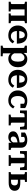

<svg xmlns="http://www.w3.org/2000/svg" viewBox="2276 -2837 784 5376"><g transform="rotate(90 2668.0 -149.0)"><path d="M93 -88V-423Q93 -442 75.5 -448.5Q58 -455 30 -455H29V-511H244V-65Q244 -62 253 -60Q262 -58 275 -57Q288 -56 298 -56H301V0H29V-56H30Q58 -56 75.5 -62.5Q93 -69 93 -88ZM414 -65V-511H629V-455H627Q601 -455 583 -448.5Q565 -442 565 -423V-88Q565 -69 583 -62.5Q601 -56 627 -56H629V0H357V-56H359Q370 -56 382.5 -57Q395 -58 404.5 -60Q414 -62 414 -65ZM191 -445V-511H482V-445Z M847 -253Q847 -207 856.5 -171.5Q866 -136 885 -111.5Q904 -87 931.5 -74.5Q959 -62 994 -62Q1031 -62 1058 -76.5Q1085 -91 1104.5 -113.5Q1124 -136 1137 -158L1194 -115Q1175 -79 1145 -50.5Q1115 -22 1073 -6Q1031 10 974 10Q891 10 828 -22Q765 -54 729.5 -113.5Q694 -173 694 -254Q694 -334 728.5 -394Q763 -454 822.5 -487.5Q882 -521 956 -521Q1016 -521 1061.5 -502.5Q1107 -484 1138 -448Q1169 -412 1185.5 -357Q1202 -302 1202 -229H826V-295H1081L1056 -268Q1055 -319 1049 -354Q1043 -389 1031.5 -410Q1020 -431 1001.5 -441Q983 -451 958 -451Q934 -451 914 -439Q894 -427 879 -402Q864 -377 855.5 -340Q847 -303 847 -253Z M1556 223H1258V167H1260Q1278 167 1292 164.5Q1306 162 1314 155Q1322 148 1322 135V-414Q1322 -426 1316 -432.5Q1310 -439 1298 -443Q1286 -447 1267 -451L1258 -453V-511H1462V-380L1473 -375V158Q1473 161 1484.5 163Q1496 165 1511 166Q1526 167 1539 167H1556ZM1626 10Q1586 10 1555.5 0Q1525 -10 1499.5 -30.5Q1474 -51 1451 -84L1453 -192Q1471 -153 1491 -125.5Q1511 -98 1535.5 -83Q1560 -68 1592 -68Q1620 -68 1642 -81.5Q1664 -95 1678 -120.5Q1692 -146 1699 -181.5Q1706 -217 1706 -260Q1706 -303 1699.5 -337Q1693 -371 1679 -394.5Q1665 -418 1644.5 -430Q1624 -442 1597 -442Q1566 -442 1540.5 -426.5Q1515 -411 1493.5 -381Q1472 -351 1453 -308L1451 -403Q1477 -443 1502.5 -469Q1528 -495 1560 -508Q1592 -521 1633 -521Q1703 -521 1754.5 -488.5Q1806 -456 1834.5 -397.5Q1863 -339 1863 -260Q1863 -181 1833 -120Q1803 -59 1749.5 -24.5Q1696 10 1626 10Z M2088 -253Q2088 -207 2097.5 -171.5Q2107 -136 2126 -111.5Q2145 -87 2172.5 -74.5Q2200 -62 2235 -62Q2272 -62 2299 -76.5Q2326 -91 2345.5 -113.5Q2365 -136 2378 -158L2435 -115Q2416 -79 2386 -50.5Q2356 -22 2314 -6Q2272 10 2215 10Q2132 10 2069 -22Q2006 -54 1970.5 -113.5Q1935 -173 1935 -254Q1935 -334 1969.5 -394Q2004 -454 2063.5 -487.5Q2123 -521 2197 -521Q2257 -521 2302.5 -502.5Q2348 -484 2379 -448Q2410 -412 2426.5 -357Q2443 -302 2443 -229H2067V-295H2322L2297 -268Q2296 -319 2290 -354Q2284 -389 2272.5 -410Q2261 -431 2242.5 -441Q2224 -451 2199 -451Q2175 -451 2155 -439Q2135 -427 2120 -402Q2105 -377 2096.5 -340Q2088 -303 2088 -253Z M2813 -61Q2852 -61 2880 -77.5Q2908 -94 2928.5 -119Q2949 -144 2963 -167L3017 -124Q2996 -86 2966 -55.5Q2936 -25 2893.5 -7.5Q2851 10 2792 10Q2710 10 2647 -23Q2584 -56 2548 -115.5Q2512 -175 2512 -256Q2512 -337 2548.5 -396.5Q2585 -456 2649.5 -488.5Q2714 -521 2801 -521Q2856 -521 2897.5 -510Q2939 -499 2966.5 -485Q2994 -471 3006 -460V-329H2884V-452Q2897 -450 2905.5 -444.5Q2914 -439 2918 -430.5Q2922 -422 2922 -412.5Q2922 -403 2917 -394Q2903 -419 2874 -435Q2845 -451 2808 -451Q2763 -451 2732 -427Q2701 -403 2685 -359Q2669 -315 2669 -256Q2669 -211 2678.5 -175Q2688 -139 2706.5 -113.5Q2725 -88 2752 -74.5Q2779 -61 2813 -61Z M3339 -445V-511H3606V-317H3535L3525 -401Q3524 -419 3515 -428.5Q3506 -438 3489 -441.5Q3472 -445 3443 -445ZM3340 -445H3235Q3207 -445 3189.5 -441.5Q3172 -438 3163.5 -428.5Q3155 -419 3153 -401L3144 -317H3073V-511H3340ZM3415 -88Q3415 -69 3432.5 -62.5Q3450 -56 3477 -56H3491V0H3188V-56H3201Q3228 -56 3245.5 -62.5Q3263 -69 3263 -88V-511H3415Z M3992 -308 3991 -251Q3952 -247 3921 -239.5Q3890 -232 3867.5 -221.5Q3845 -211 3830.5 -198Q3816 -185 3809 -168Q3802 -151 3802 -131Q3802 -108 3810.5 -92Q3819 -76 3835 -67.5Q3851 -59 3872 -59Q3899 -59 3921 -73Q3943 -87 3960 -112.5Q3977 -138 3990 -173L3991 -103Q3976 -68 3952.5 -42.5Q3929 -17 3896 -3.5Q3863 10 3821 10Q3772 10 3735.5 -5.5Q3699 -21 3678 -51.5Q3657 -82 3657 -125Q3657 -167 3678.5 -197Q3700 -227 3742 -248.5Q3784 -270 3846.5 -284.5Q3909 -299 3992 -308ZM3979 0V-101H3968V-363Q3968 -396 3958.5 -415.5Q3949 -435 3931 -443.5Q3913 -452 3886 -452Q3846 -452 3819.5 -435Q3793 -418 3778 -394Q3772 -404 3772 -413.5Q3772 -423 3777.5 -431.5Q3783 -440 3792.5 -446Q3802 -452 3814 -455V-350H3691V-456Q3706 -468 3734 -483Q3762 -498 3804 -509.5Q3846 -521 3901 -521Q3946 -521 3985 -511.5Q4024 -502 4053.5 -481.5Q4083 -461 4099.5 -428.5Q4116 -396 4116 -350V-90Q4116 -79 4123.5 -72Q4131 -65 4144.5 -62Q4158 -59 4176 -58L4179 -57V0Z M4475 -445V-511H4742V-317H4671L4661 -401Q4660 -419 4651 -428.5Q4642 -438 4625 -441.5Q4608 -445 4579 -445ZM4476 -445H4371Q4343 -445 4325.5 -441.5Q4308 -438 4299.5 -428.5Q4291 -419 4289 -401L4280 -317H4209V-511H4476ZM4551 -88Q4551 -69 4568.5 -62.5Q4586 -56 4613 -56H4627V0H4324V-56H4337Q4364 -56 4381.5 -62.5Q4399 -69 4399 -88V-511H4551Z M5013 -66H5071Q5122 -66 5147 -93.5Q5172 -121 5172 -166Q5172 -210 5148 -234Q5124 -258 5076 -258H4997V-325H5100Q5213 -325 5267.5 -284.5Q5322 -244 5322 -167Q5322 -89 5264 -44.5Q5206 0 5095 0H4798V-56H4799Q4827 -56 4844.5 -62.5Q4862 -69 4862 -88V-423Q4862 -442 4844.5 -448.5Q4827 -455 4799 -455H4798V-511H5074V-455H5067Q5057 -455 5044 -454Q5031 -453 5022 -451.5Q5013 -450 5013 -446Z"/></g></svg>

Font: Roboto Serif 28pt SemiBold
Style: Regular
Weight: 600
Designer: Greg Gazdowicz
Foundry: Commercial Type
Version: Version 1.008